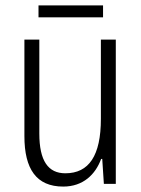

<svg xmlns="http://www.w3.org/2000/svg" viewBox="-20 -678 521 708"><path d="M360 -658H122V-614H360ZM407 -532H352V-240C352 -104 308 -39 221 -39C158 -39 125 -84 125 -186V-532H70V-176C70 -55 114 10 213 10C287 10 332 -35 353 -92H357L363 0H407Z"/></svg>

Font: Noto Sans Arabic UI Cn Lt
Style: Regular
Weight: 300
Width: 3
Designer: Monotype Design Team, Nadine Chahine and Nizar Qandah
Foundry: Monotype Imaging Inc.
Version: Version 2.010